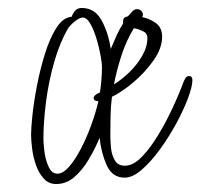

<svg xmlns="http://www.w3.org/2000/svg" viewBox="-20 -446 503 482"><path d="M121 16Q102 16 89.5 2Q77 -12 70 -32.5Q63 -53 60.5 -74Q58 -95 58 -109Q58 -124 61.5 -157.5Q65 -191 73 -232Q81 -273 93 -311.5Q105 -350 121.5 -376Q138 -402 160 -404Q163 -413 169 -419.5Q175 -426 185 -426Q218 -426 235 -395Q252 -364 258 -323Q265 -340 272.5 -356.5Q280 -373 289 -387V-393Q289 -403 301 -405Q306 -410 311.5 -416.5Q317 -423 324 -423Q332 -423 336.5 -416.5Q341 -410 337 -403Q357 -399 372 -387.5Q387 -376 387 -354Q387 -325 365.5 -294.5Q344 -264 315 -239.5Q286 -215 261 -203Q258 -179 257.5 -154.5Q257 -130 257 -106Q257 -94 258.5 -76Q260 -58 268 -44Q276 -30 293 -30Q312 -30 330.5 -47Q349 -64 366.5 -90.5Q384 -117 399 -146Q414 -175 425 -201Q436 -227 441 -241Q443 -246 446 -250.5Q449 -255 455 -255Q463 -255 463 -245Q463 -229 452 -199.5Q441 -170 422.5 -136Q404 -102 381.5 -71Q359 -40 336 -20Q313 0 293 0Q262 0 248 -31Q234 -62 230 -100Q218 -71 202 -44.5Q186 -18 166 -1Q146 16 121 16ZM124 -10Q138 -10 153 -27Q168 -44 182.5 -71.5Q197 -99 208.5 -130.5Q220 -162 227 -192Q215 -192 215 -201Q217 -206 221.5 -209Q226 -212 231 -214Q236 -249 236 -279Q236 -287 232.5 -306.5Q229 -326 222.5 -348Q216 -370 207 -386Q198 -402 188 -402Q181 -402 170 -394Q159 -386 151 -375Q130 -339 116 -290Q102 -241 95.5 -190Q89 -139 89 -97Q89 -87 91.5 -66Q94 -45 102 -27.5Q110 -10 124 -10ZM266 -234Q285 -246 304 -264Q323 -282 336.5 -305Q350 -328 350 -351Q350 -363 337.5 -368.5Q325 -374 316 -375Q297 -344 285 -307Q273 -270 266 -234Z"/></svg>

Font: Licorice
Style: Regular
Weight: 400
Designer: Robert E. Leuschke
Foundry: Robert E. Leuschke
Version: Version 1.010; ttfautohint (v1.8.3)